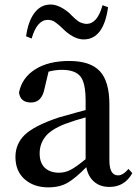

<svg xmlns="http://www.w3.org/2000/svg" viewBox="-20 -809 608 844"><path d="M430.7 -786.1 455.1 -777.3Q435.5 -635.7 347.7 -635.7Q309.6 -635.7 266.6 -672.9Q262.7 -676.8 252.9 -686Q243.2 -695.3 237.8 -699.7Q232.4 -704.1 224.1 -710.4Q215.8 -716.8 207.5 -719.2Q199.2 -721.7 190.4 -721.7Q142.6 -721.7 119.1 -639.6L94.7 -649.4Q103.5 -714.8 131.3 -752Q159.2 -789.1 202.1 -789.1Q239.3 -789.1 283.2 -752.9Q285.2 -751 294.9 -741.2Q304.7 -731.4 307.6 -729Q310.5 -726.6 318.8 -719.7Q327.1 -712.9 332 -710.9Q336.9 -709 344.7 -706.5Q352.5 -704.1 360.4 -704.1Q408.2 -704.1 430.7 -786.1ZM356.4 -109.4V-293Q312.5 -281.2 264.6 -263.7Q203.1 -239.3 178.7 -207.5Q154.3 -175.8 154.3 -134.8Q154.3 -92.8 177.2 -71.3Q200.2 -49.8 239.3 -49.8Q265.6 -49.8 289.6 -62Q313.5 -74.2 356.4 -109.4ZM544.9 -66.4 561.5 -47.9Q528.3 12.7 460.9 12.7Q419.9 12.7 393.6 -10.3Q367.2 -33.2 359.4 -74.2Q311.5 -25.4 276.9 -5.4Q242.2 14.6 192.4 14.6Q128.9 14.6 88.4 -21Q47.9 -56.6 47.9 -119.1Q47.9 -176.8 88.9 -216.3Q129.9 -255.9 236.3 -292Q335.9 -320.3 356.4 -325.2V-366.2Q356.4 -445.3 333 -473.6Q309.6 -502 252 -502Q223.6 -502 193.4 -494.1L175.8 -419.9Q164.1 -358.4 116.2 -358.4Q69.3 -358.4 63.5 -402.3Q76.2 -466.8 134.3 -503.9Q192.4 -541 284.2 -541Q377 -541 418.9 -496.1Q460.9 -451.2 460.9 -349.6V-103.5Q460.9 -38.1 499 -38.1Q520.5 -38.1 544.9 -66.4Z"/></svg>

Font: GenYoMin TW TTF SemiBold
Style: Regular
Weight: 600
Version: Version 1.300